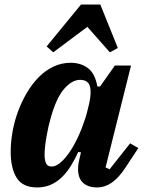

<svg xmlns="http://www.w3.org/2000/svg" viewBox="-20 -812 632 844"><path d="M143 12Q80 12 53.5 -30Q27 -72 27 -145Q27 -187 35 -232.5Q43 -278 59 -321.5Q75 -365 98 -404Q121 -443 150 -472.5Q179 -502 214.5 -519Q250 -536 291 -536Q335 -536 366.5 -512.5Q398 -489 408 -432H420L485 -524H556L444 -76L462 -68L552 -182L588 -161L532 -76Q501 -29 470.5 -8.5Q440 12 408 12Q383 12 366.5 5Q350 -2 340.5 -13Q331 -24 327 -38.5Q323 -53 323 -67Q323 -82 326 -98.5Q329 -115 332 -126L336 -142L324 -144Q310 -113 292.5 -84.5Q275 -56 253.5 -34.5Q232 -13 204.5 -0.5Q177 12 143 12ZM206 -80Q230 -80 255.5 -106Q281 -132 302.5 -170Q324 -208 340.5 -251Q357 -294 365 -328L372 -357Q383 -405 375 -433Q367 -461 332 -461Q297 -461 262.5 -422Q228 -383 203 -294Q192 -256 184 -209.5Q176 -163 176 -131Q176 -108 182.5 -94Q189 -80 206 -80ZM185 -608 336 -792H421L498 -601L463 -582L364 -694L214 -582Z"/></svg>

Font: IBM Plex Serif
Style: Bold Italic
Weight: 700
Italic angle: -14°
Designer: Mike Abbink, Paul van der Laan, Pieter van Rosmalen
Foundry: Bold Monday
Version: Version 3.001